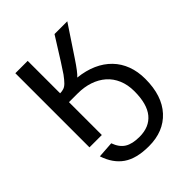

<svg xmlns="http://www.w3.org/2000/svg" viewBox="-208 -643 967 967"><g transform="rotate(-45 275.5 -160.0)"><path d="M512 -45Q512 75 451 141.5Q390 208 285 208Q197 208 147 173.5Q97 139 74 69L161 63Q176 105 205 123Q234 141 285 141Q355 141 392 96Q429 51 429 -40Q429 -86 413.5 -122.5Q398 -159 370 -183.5Q342 -208 303.5 -221Q265 -234 219 -234H157V0H69V-528H157V-297Q171 -297 183 -301Q195 -305 207 -317Q219 -329 236 -352Q244 -363 272 -407Q300 -451 348 -528H439L334 -370Q293 -308 274 -292Q330 -286 374 -266.5Q418 -247 449 -215Q480 -183 496 -140Q512 -97 512 -45Z"/></g></svg>

Font: Libra Sans
Style: Regular
Weight: 400
Foundry: Context Ltd
Version: Version 1.000; ttfautohint (v1.3)